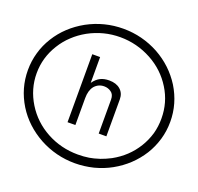

<svg xmlns="http://www.w3.org/2000/svg" viewBox="-225 -1323 1996 1933"><g transform="rotate(20 772.5 -357.0)"><path d="M898.4 -363.3Q898.4 -418.9 863.3 -442.4Q831.1 -465.8 789.1 -465.8Q726.6 -465.8 685.5 -418Q648.4 -371.1 648.4 -289.1V0H564.5V-728.5H648.4V-452.1Q682.6 -500 722.7 -519.5Q761.7 -539.1 816.4 -539.1Q891.6 -539.1 935.5 -501Q980.5 -461.9 980.5 -396.5V0H898.4ZM103.5 -357.4Q103.5 -189.5 194.3 -42Q284.2 103.5 436.5 186.5Q590.8 270.5 772.5 270.5Q834 270.5 890.6 261.7Q935.5 254.9 1002 233.4Q1054.7 214.8 1109.4 186.5Q1263.7 101.6 1351.6 -42Q1394.5 -111.3 1418.9 -193.4Q1440.4 -270.5 1440.4 -357.4Q1440.4 -529.3 1351.6 -671.9Q1261.7 -817.4 1109.4 -900.4Q951.2 -986.3 772.5 -986.3Q594.7 -986.3 436.5 -900.4Q359.4 -857.4 299.8 -800.8Q239.3 -745.1 194.3 -671.9Q103.5 -526.4 103.5 -357.4ZM9.8 -357.4Q9.8 -455.1 36.1 -545.9Q61.5 -636.7 113.3 -719.7Q213.9 -881.8 391.6 -980.5Q570.3 -1077.1 773.4 -1077.1Q975.6 -1077.1 1154.3 -980.5Q1328.1 -883.8 1431.6 -719.7Q1535.2 -550.8 1535.2 -357.4Q1535.2 -258.8 1508.8 -168Q1480.5 -72.3 1431.6 5.9Q1328.1 169.9 1154.3 266.6Q1072.3 312.5 971.7 338.9Q872.1 363.3 773.4 363.3Q570.3 363.3 391.6 266.6Q213.9 168 113.3 5.9Q9.8 -163.1 9.8 -357.4Z"/></g></svg>

Font: Circled
Style: Regular
Weight: 400
Version: Version 002.000